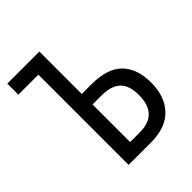

<svg xmlns="http://www.w3.org/2000/svg" viewBox="-199 -836 957 957"><g transform="rotate(-45 280.0 -357.0)"><path d="M152 0V-636H11V-714H237V-415H305Q417 -415 469.5 -362Q522 -309 522 -210Q522 -113 468 -56.5Q414 0 310 0ZM238 -75H306Q435 -75 435 -210Q435 -278 402 -309Q369 -340 302 -340H238Z"/></g></svg>

Font: Avrile Sans Condensed
Style: Regular
Weight: 400
Width: 3
Designer: Monotype Design Team
Foundry: Monotype Imaging Inc.
Version: Version 2.001;September 10, 2019;FontCreator 11.5.0.2425 64-